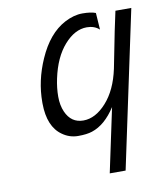

<svg xmlns="http://www.w3.org/2000/svg" viewBox="-84 -606 754 884"><g transform="rotate(-10 293.5 -164.5)"><path d="M460 -262.2Q471.2 -315.4 493.7 -432.6L513.2 -523.9H587.4L431.6 209H357.4L420.9 -89.8Q372.1 -14.2 310.1 5.9Q285.2 14.2 244.6 14.2Q204.1 14.2 170.9 -9.8Q109.4 -52.7 108.4 -161.1V-167.5Q108.4 -268.1 151.9 -366.2Q199.2 -474.1 277.8 -515.6Q320.8 -538.1 360.8 -538.1Q400.9 -538.1 422.9 -529.3L428.2 -450.7Q405.3 -471.7 369.6 -471.7Q313.5 -471.7 264.2 -415.8Q214.8 -359.9 194.3 -263.2Q185.1 -220.2 185.1 -179.7Q185.1 -139.2 198.7 -108.4Q223.6 -51.8 280.5 -51.8Q337.4 -51.8 388.4 -108.6Q439.5 -165.5 460 -262.2Z"/></g></svg>

Font: Tuffy
Style: Italic
Weight: 400
Italic angle: -12°
Designer: Thatcher Ulrich, Karoly Barta and Michael Everson
Version: Version 001.271